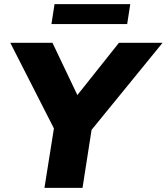

<svg xmlns="http://www.w3.org/2000/svg" viewBox="-20 -913 810 933"><path d="M196 0 242 -289 30 -705H235L356 -451L558 -705H770L425 -282L381 0ZM230 -796 245 -893H613L598 -796Z"/></svg>

Font: Mulish Black
Style: Italic
Weight: 900
Italic angle: -9°
Designer: Vernon Adams
Foundry: Vernon Adams
Version: Version 3.603; ttfautohint (v1.8.3)